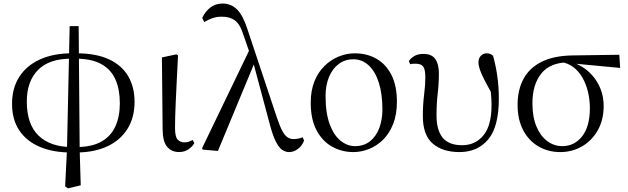

<svg xmlns="http://www.w3.org/2000/svg" viewBox="-20 -825 3465 1060"><path d="M339.6 204.1 349.7 2.7 364.6 -680.9H414.3L419.9 2.6L425.7 198.1L355.1 214.8ZM372.9 16.9Q273.6 16.9 200.3 -14Q126.9 -44.9 86.7 -104.8Q46.5 -164.6 46.5 -251.7Q46.5 -339 86.9 -401.5Q127.4 -464 201.7 -497.4Q276 -530.8 377.1 -530.8L372.2 -501.1Q251.1 -501.1 189.5 -438.4Q128 -375.8 128 -264.4Q128 -138.5 193.2 -75.9Q258.5 -13.3 376.8 -13.3ZM398.3 16.9 401.6 -13.3Q485.2 -13.3 538.1 -42.3Q591 -71.4 616.3 -126Q641.6 -180.5 641.6 -254.8Q641.6 -331.1 617.4 -386Q593.3 -440.9 539.6 -471Q485.9 -501.1 397 -501.1L401.1 -530.8Q508.8 -530.8 580.2 -498.1Q651.6 -465.4 687.3 -405.1Q722.9 -344.8 722.9 -262.9Q722.9 -175.9 683.3 -112.8Q643.6 -49.8 571 -16.4Q498.4 16.9 398.3 16.9Z M968.8 14.4Q927.3 14.4 902.7 -14.5Q878.2 -43.4 877.8 -111.9L873.9 -507.9L954 -525L962.8 -518.8Q958.3 -430.3 955.2 -367.2Q952.1 -304.2 950.1 -259Q948.1 -213.9 947.2 -180.2Q946.3 -146.5 946.3 -117.6Q946.3 -70.5 960.4 -54.8Q974.4 -39.1 998 -39.1Q1012.8 -39.1 1023.5 -43.2Q1034.3 -47.3 1043.9 -52L1052.8 -34.8Q1043.5 -16.9 1021.5 -1.3Q999.5 14.4 968.8 14.4Z M1099.7 1 1095.3 -6.2 1361.2 -558.1 1388.4 -486.1 1183.1 8.4ZM1576.2 14.6Q1556.9 14.6 1538.5 2.7Q1520.1 -9.3 1503.1 -42.8Q1486 -76.4 1468.9 -141L1377.2 -483.6L1374.4 -486.2L1324 -632.1Q1305.2 -692 1276.9 -712.4Q1248.5 -732.9 1205 -732.9Q1175.6 -732.9 1152 -724.4Q1128.5 -716 1107.8 -703.2L1096.3 -725.9Q1113.7 -762.8 1142.1 -784.1Q1170.4 -805.5 1208.6 -805.5Q1255.9 -805.5 1288.9 -772.5Q1321.8 -739.6 1345.9 -664.1L1509 -175Q1525 -127.8 1538.6 -102.3Q1552.2 -76.9 1567.4 -67Q1582.6 -57.1 1600.9 -57.1Q1610.5 -57.1 1624.6 -59.5Q1638.7 -61.9 1651.1 -67.4L1658.7 -49.1Q1649 -21.5 1625.5 -3.4Q1602 14.6 1576.2 14.6Z M1930.1 14.6Q1868.7 14.6 1815.2 -14.3Q1761.7 -43.3 1728.6 -103.8Q1695.5 -164.4 1695.5 -258Q1695.5 -325.8 1716.2 -376.7Q1736.9 -427.5 1772.1 -461.6Q1807.4 -495.8 1850.7 -513.2Q1893.9 -530.6 1938.5 -530.6Q2006.5 -530.6 2058.9 -500.3Q2111.4 -470 2141.4 -410.5Q2171.3 -351.1 2171.3 -263.4Q2171.3 -193 2150.6 -140.7Q2129.9 -88.3 2095.1 -53.9Q2060.2 -19.4 2017.3 -2.4Q1974.5 14.6 1930.1 14.6ZM1940 -18.2Q1989 -18.2 2022.6 -44.9Q2056.2 -71.6 2073.7 -117.6Q2091.2 -163.6 2091.2 -220.9Q2091.2 -306 2071.6 -368.1Q2052.1 -430.2 2015.7 -464Q1979.4 -497.8 1929.8 -497.8Q1885.4 -497.8 1850.7 -472.2Q1816 -446.7 1796.7 -400.7Q1777.4 -354.8 1777.4 -294.9Q1777.4 -200.6 1800.3 -139Q1823.3 -77.4 1860.6 -47.8Q1897.9 -18.2 1940 -18.2Z M2516.7 14.6Q2423.7 14.6 2369 -32.4Q2314.4 -79.5 2314.4 -184.1Q2314.4 -246.2 2321.3 -300.9Q2328.2 -355.5 2328.2 -397.8Q2328.2 -441.2 2316.6 -457.3Q2305 -473.4 2273.6 -473.4Q2265.8 -473.4 2258.2 -472.9Q2250.6 -472.4 2244.6 -470.4L2237.1 -487.6Q2250.2 -506.6 2270 -517Q2289.8 -527.4 2317.2 -527.4Q2363.9 -527.4 2383.4 -498.9Q2403 -470.5 2403 -419.5Q2403 -361.4 2396.4 -307.2Q2389.9 -252.9 2389.9 -187.9Q2389.9 -106.5 2423.8 -64.9Q2457.8 -23.3 2531.2 -23.3Q2603.4 -23.3 2648.5 -77.1Q2693.7 -130.8 2693.7 -245.9Q2693.7 -274.7 2690.9 -304.8Q2688.1 -334.9 2682.9 -369.8L2699.1 -367.5L2703.3 -293.8Q2672.2 -349.2 2654.2 -384.4Q2636.2 -419.7 2628.8 -442.1Q2621.5 -464.5 2621.5 -481.2Q2621.5 -503 2634.5 -516.8Q2647.6 -530.6 2666.6 -530.6Q2678.2 -530.6 2687.1 -527Q2695.9 -523.4 2702 -516.9Q2716.4 -467.3 2725.2 -407Q2734 -346.7 2734 -280.1Q2734 -125.4 2675.4 -55.4Q2616.8 14.6 2516.7 14.6Z M3073 14.6Q3006.2 14.6 2952.5 -16.8Q2898.8 -48.2 2868.1 -106.9Q2837.5 -165.5 2837.5 -245.6Q2837.5 -328.5 2870 -389.2Q2902.6 -450 2970.2 -483.8Q3037.9 -517.6 3141.8 -519L3399.1 -522.7L3403.8 -450L3137.1 -475.1L3120.2 -481Q3017.5 -480.5 2968.4 -419.1Q2919.4 -357.7 2919.4 -254.5Q2919.4 -179.9 2941.6 -126.9Q2963.9 -73.9 3001.2 -46.1Q3038.6 -18.2 3084.4 -18.2Q3151.4 -18.2 3194 -72.6Q3236.6 -127 3236.6 -227.7Q3236.6 -274.5 3226 -318.2Q3215.4 -361.8 3195.1 -397.3Q3174.7 -432.7 3144 -455.4Q3113.4 -478.1 3072.6 -483L3086 -492Q3133.9 -487.6 3175.2 -466.6Q3216.5 -445.6 3247.2 -411.9Q3277.9 -378.2 3295.3 -334.6Q3312.7 -291.1 3312.7 -240.9Q3312.7 -162.3 3279.7 -104.9Q3246.8 -47.5 3192.5 -16.4Q3138.2 14.6 3073 14.6Z"/></svg>

Font: Early Summer Mincho VF
Style: Regular
Weight: 250
Designer: GuiWonder
Version: Version 1.002